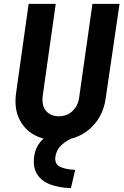

<svg xmlns="http://www.w3.org/2000/svg" viewBox="-20 -720 645 999"><path d="M279 10Q207 10 155 -20Q103 -50 78 -105.5Q53 -161 64 -238L129 -700H270L203 -227Q195 -170 220 -142.5Q245 -115 286 -115Q329 -115 358 -143Q387 -171 392 -214L461 -700H602L530 -209Q521 -143 486.5 -93.5Q452 -44 399.5 -17Q347 10 279 10ZM349 259Q287 257 241 239.5Q195 222 172.5 185.5Q150 149 158 92Q164 50 189 19.5Q214 -11 258 -29L353 0Q314 19 293.5 41Q273 63 268 97Q264 133 291 147Q318 161 371 164Z"/></svg>

Font: Finlandica SemiBold
Style: Italic
Weight: 600
Italic angle: -8°
Designer: Niklas Ekholm, Juho Hiilivirta, Jaakko Suomalainen
Foundry: Helsinki Type Studio
Version: Version 1.063